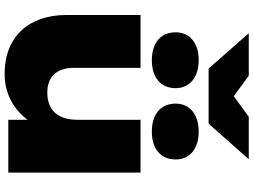

<svg xmlns="http://www.w3.org/2000/svg" viewBox="-153 -929 1098 832"><g transform="rotate(90 396.0 -513.0)"><path d="M728 0V-573H499V-299C499 -215 458 -169 381 -169C312 -169 274 -210 274 -284V-573H45V-251C45 -89 139 16 300 16C378 16 449 -17 499 -83V0ZM241 -622C314 -622 362 -659 362 -725C362 -787 314 -825 241 -825C167 -825 120 -787 120 -725C120 -659 167 -622 241 -622ZM550 -622C624 -622 671 -659 671 -725C671 -787 624 -825 550 -825C477 -825 429 -787 429 -725C429 -659 477 -622 550 -622ZM670 -1042H486L397 -977L308 -1042H124L277 -868H516Z"/></g></svg>

Font: Bounded ExtBd
Style: Regular
Weight: 800
Designer: Vlad Churkin
Version: Version 3.0